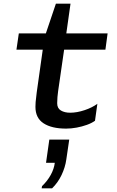

<svg xmlns="http://www.w3.org/2000/svg" viewBox="-20 -694 640 1051"><path d="M342 10Q263 10 218.5 -19Q174 -48 174 -109Q174 -119 175 -135Q176 -151 181 -188L214 -422H70L83 -511H231L286 -674H366L343 -511H569L557 -422H331L298 -194Q296 -179 294.5 -162.5Q293 -146 293 -129Q293 -101 313.5 -89Q334 -77 364 -77Q401 -77 443 -91Q485 -105 513 -126L500 -33Q482 -20 455.5 -10.5Q429 -1 399.5 4.5Q370 10 342 10ZM208 337 210 325Q240 296 258 263Q276 230 280 197H232L250 70H359L343 179Q337 222 317 264Q297 306 265 337Z"/></svg>

Font: Chivo Mono Medium
Style: Italic
Weight: 500
Italic angle: -8.05°
Monospace: yes
Designer: Hector Gatti
Foundry: Omnibus-Type
Version: Version 1.008